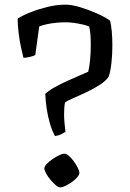

<svg xmlns="http://www.w3.org/2000/svg" viewBox="-20 -800 559 827"><path d="M217 -214Q204 -237 195 -268Q186 -299 181 -333Q176 -367 175 -396Q190 -410 216 -424.5Q242 -439 271 -452Q300 -465 324.5 -475.5Q349 -486 360 -491Q365 -511 368 -541.5Q371 -572 371 -607Q371 -630 369.5 -650Q368 -670 364 -686Q352 -691 334 -695Q316 -699 297.5 -701.5Q279 -704 261 -704Q243 -704 222.5 -702Q202 -700 183 -696Q164 -692 149 -686L132 -563Q125 -559 109 -555Q93 -551 81 -551Q77 -566 70.5 -596Q64 -626 60 -660Q56 -694 56 -720Q78 -734 112.5 -747.5Q147 -761 186 -770.5Q225 -780 262 -780Q288 -780 323.5 -769.5Q359 -759 394.5 -743.5Q430 -728 454 -711Q459 -692 461.5 -664Q464 -636 464 -605Q464 -566 460 -529Q456 -492 448 -470Q437 -452 409 -434Q381 -416 348.5 -401Q316 -386 291 -375Q266 -364 260 -359Q258 -350 257 -334.5Q256 -319 256 -307Q256 -289 258 -269Q260 -249 262 -232Q256 -228 244 -222Q232 -216 217 -214ZM239 7Q231 7 220 -2.5Q209 -12 197.5 -25.5Q186 -39 178.5 -53Q171 -67 171 -75Q171 -83 181 -93.5Q191 -104 206 -114.5Q221 -125 235 -131.5Q249 -138 258 -138Q266 -138 277 -128.5Q288 -119 298 -105Q308 -91 315 -77.5Q322 -64 322 -55Q322 -48 313 -37Q304 -26 290.5 -16.5Q277 -7 263 0Q249 7 239 7Z"/></svg>

Font: Texturina Medium 12pt
Style: Regular
Weight: 400
Version: Version 1.002